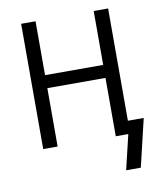

<svg xmlns="http://www.w3.org/2000/svg" viewBox="-78 -592 657 800"><g transform="rotate(-10 250.5 -191.5)"><path d="M391 147 426 0H373V-247H127V0H66V-530H127V-302H373V-530H434V-55H501L453 147Z"/></g></svg>

Font: Iosevka Term Light
Style: Regular
Weight: 300
Monospace: yes
Designer: Belleve Invis
Foundry: Belleve Invis
Version: Version 9.0.1; ttfautohint (v1.8.3)